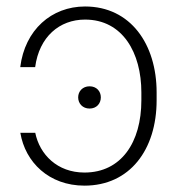

<svg xmlns="http://www.w3.org/2000/svg" viewBox="-20 -573 557 604"><path d="M44 -155.2C59.3 -62.9 133.9 11 245.7 11C388.1 11 472.7 -101.9 472.7 -257.5V-282.3C472.7 -433.6 391 -552.6 247.5 -552.6C142 -552.6 58.2 -479 43.7 -361.9H90.6C103.3 -457.4 167.3 -511.4 247.5 -511.4C366.1 -511.4 424.7 -406.6 424.7 -282.3V-257.5C424.7 -125 361.2 -30.2 245.7 -30.2C160.2 -30.2 104.8 -87 90.9 -155.2ZM261.7 -231.5C283.7 -231.5 297.2 -247.2 297.2 -266.7C297.2 -285.9 283.7 -301.5 261.7 -301.5C240.1 -301.5 225.9 -285.9 225.9 -266.7C225.9 -247.2 240.1 -231.5 261.7 -231.5Z"/></svg>

Font: Karasuma Gothic
Style: Thin
Weight: 200
Designer: Rasmus Andersson / Ryoko Ishizuka
Foundry: rsms
Version: Version 1.00